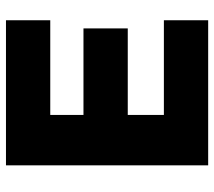

<svg xmlns="http://www.w3.org/2000/svg" viewBox="-58 -676 734 659"><g transform="rotate(-90 309.5 -347.0)"><path d="M71 0V-694H569V-542H244V-428H541V-276H244V-152H569V0Z"/></g></svg>

Font: Cantarell Extra Bold
Style: Regular
Weight: 800
Designer: Dave Crossland, Nikolaus Waxweiler, Florian Fecher, Jacques Le Bailly, Eben Sorkin, Alexei Vanyashin, Alexios Zavras, Em
Version: Version 0.303